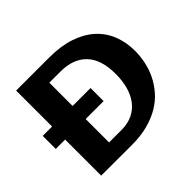

<svg xmlns="http://www.w3.org/2000/svg" viewBox="-161 -928 1142 1142"><g transform="rotate(-45 409.5 -357.0)"><path d="M96.7 -413.1V-715.3H377Q471.2 -715.3 543.5 -691.4Q615.7 -667.5 664.8 -623.8Q713.9 -580.1 739 -518.6Q764.2 -457 764.2 -382.3Q764.2 -337.4 754.6 -291.5Q745.1 -245.6 724.4 -203.1Q703.6 -160.6 671.4 -123.3Q639.2 -85.9 593.8 -58.6Q548.3 -31.2 489 -15.4Q429.7 0.5 355.5 0.5L96.7 0V-303.2H18.1V-413.1ZM269.5 -413.1H420.4V-303.2H269.5V-106.4H374Q428.2 -106.4 468.3 -126.2Q508.3 -146 534.4 -180.9Q560.5 -215.8 573.2 -263.2Q585.9 -310.5 585.9 -366.2Q585.9 -488.3 527.8 -548.6Q469.7 -608.9 362.8 -608.9H269.5Z"/></g></svg>

Font: Proza Libre
Style: Bold
Weight: 700
Designer: Jasper de Waard
Foundry: Jasper de Waard
Version: Version 1.000; ttfautohint (v1.4.1.8-43bc)